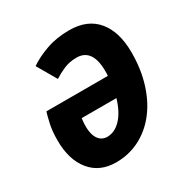

<svg xmlns="http://www.w3.org/2000/svg" viewBox="-156 -795 912 939"><g transform="rotate(-30 300.0 -325.5)"><path d="M236 12Q144 12 92 -51.5Q40 -115 40 -225Q40 -276 48.5 -314.5Q57 -353 64 -375H411Q412 -382 412 -388.5Q412 -395 412 -403Q412 -465 389.5 -497Q367 -529 323 -529Q282 -529 250 -515Q218 -501 192 -484L129 -593Q169 -621 227.5 -642Q286 -663 358 -663Q461 -663 515 -598Q569 -533 569 -416Q569 -321 544 -242Q519 -163 474.5 -106.5Q430 -50 369 -19Q308 12 236 12ZM260 -118Q303 -118 338 -155Q373 -192 393 -260H197Q192 -223 194.5 -196.5Q197 -170 206 -152.5Q215 -135 229 -126.5Q243 -118 260 -118Z"/></g></svg>

Font: Source Code Pro Black
Style: Italic
Weight: 900
Italic angle: -11°
Monospace: yes
Designer: Paul D. Hunt, Teo Tuominen
Foundry: Adobe Systems Incorporated
Version: Version 1.050;PS 1.000;hotconv 16.6.51;makeotf.lib2.5.65220